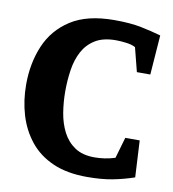

<svg xmlns="http://www.w3.org/2000/svg" viewBox="-75 -696 697 774"><g transform="rotate(10 273.5 -309.0)"><path d="M332 12Q250 12 192 -13.5Q134 -39 97.5 -84.5Q61 -130 43.5 -188.5Q26 -247 26 -313Q26 -400 56.5 -472Q87 -544 154 -587Q221 -630 332 -630Q397 -630 441.5 -621Q486 -612 524 -601L512 -439H457L432 -537Q418 -545 394 -548Q370 -551 352 -551Q300 -551 267.5 -531Q235 -511 217 -477.5Q199 -444 192.5 -401Q186 -358 186 -313Q186 -269 193 -226Q200 -183 218 -148Q236 -113 267.5 -92Q299 -71 348 -71Q368 -71 389 -74Q410 -77 432 -84L457 -170H516L524 -20Q480 -5 435.5 3.5Q391 12 332 12Z"/></g></svg>

Font: Manuale ExtraBold
Style: Regular
Weight: 800
Version: Version 1.002